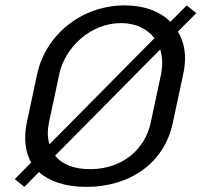

<svg xmlns="http://www.w3.org/2000/svg" viewBox="-20 -687 759 723"><path d="M583.3 -500.8C588.3 -485 590.8 -467.5 590.8 -450C590.8 -436.7 589.2 -422.5 586.7 -408.3L547.5 -225C525.8 -122.5 438.3 -50 319.2 -50C258.3 -50 213.3 -68.3 187.5 -100.8ZM435.8 -600C492.5 -600 535 -577.5 561.7 -543.3L165.8 -143.3C162.5 -156.7 160 -170.8 160 -185.8C160 -198.3 161.7 -211.7 164.2 -225L203.3 -408.3C224.2 -507.5 320 -600 435.8 -600ZM683.3 -666.7 621.7 -605C583.3 -643.3 524.2 -666.7 450 -666.7C285.8 -666.7 151.7 -555 120 -408.3L80.8 -225C76.7 -205 75 -185.8 75 -167.5C75 -132.5 82.5 -100.8 97.5 -75L35.8 -12.5L71.7 16.7L126.7 -39.2C166.7 -3.3 227.5 16.7 305 16.7C470 16.7 599.2 -73.3 630.8 -225L670 -408.3C674.2 -428.3 676.7 -447.5 676.7 -466.7C676.7 -505 667.5 -539.2 650 -568.3L719.2 -637.5Z"/></svg>

Font: BoonHome
Style: Book Oblique
Weight: 400
Italic angle: -12°
Designer: Sungsit Sawaiwan
Foundry: Sungsit Sawaiwan
Version: Version 0.2